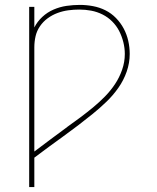

<svg xmlns="http://www.w3.org/2000/svg" viewBox="-20 -548 640 783"><path d="M99 215V-520H120V-436Q132 -460 152.5 -479Q173 -498 198.5 -509Q224 -520 251 -524Q278 -528 306 -528Q332 -528 359 -523Q386 -518 410 -506Q434 -494 453 -474.5Q472 -455 484.5 -431.5Q497 -408 503 -381.5Q509 -355 509 -328Q509 -291 496.5 -255.5Q484 -220 462.5 -189.5Q441 -159 414 -133Q387 -107 358 -83.5Q329 -60 299.5 -37.5Q270 -15 239.5 7Q209 29 179 51Q149 73 120 95V215ZM120 70Q153 45 186.5 20Q220 -5 254 -30L255 -31Q282 -50 308 -69.5Q334 -89 359.5 -110Q385 -131 408 -154.5Q431 -178 449 -205Q467 -232 478 -263.5Q489 -295 489 -328Q489 -352 483 -376Q477 -400 466 -421.5Q455 -443 437.5 -460.5Q420 -478 398 -489Q376 -500 352 -504.5Q328 -509 303 -509Q281 -509 258.5 -506Q236 -503 214.5 -495Q193 -487 174.5 -473.5Q156 -460 143 -441Q130 -422 125 -400Q120 -378 120 -355Z"/></svg>

Font: Iosevka Aile Thin
Style: Regular
Weight: 100
Designer: Belleve Invis
Foundry: Belleve Invis
Version: Version 31.1.0; ttfautohint (v1.8.4)